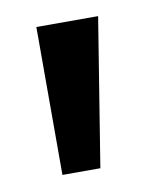

<svg xmlns="http://www.w3.org/2000/svg" viewBox="-45 -151 283 349"><g transform="rotate(-10 96.0 23.5)"><path d="M44 160V-113H158L114 160Z"/></g></svg>

Font: Radio Canada Big
Style: Regular
Weight: 400
Designer: Étienne Aubert Bonn
Foundry: Coppers and Brasses
Version: Version 1.001